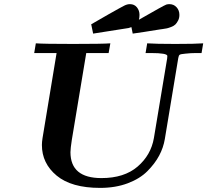

<svg xmlns="http://www.w3.org/2000/svg" viewBox="-20 -895 1000 926"><path d="M145 -639.2 152.8 -686Q190.9 -683.1 332 -683.1Q474.1 -683.1 512.2 -686L503.9 -639.2H396L326.2 -219.2Q320.3 -181.2 319.8 -161.1Q319.8 -36.1 469.2 -36.1Q579.1 -36.1 643.6 -91.6Q708 -147 722.2 -229L786.1 -612.8L787.1 -625Q787.1 -639.2 708 -639.2H682.1L689.9 -686Q731 -683.1 825.2 -683.1Q921.4 -683.1 960 -686L952.1 -639.2H925.8Q899.9 -639.2 874 -636.2Q852.1 -634.3 846.9 -631.1Q841.8 -627.9 839.8 -615.2L774.9 -224.1Q768.1 -183.1 747.6 -144.5Q727.1 -106 690.9 -69.6Q654.8 -33.2 595.9 -11Q537.1 11.2 462.9 11.2Q324.7 11.2 253.4 -47.9Q182.1 -106.9 182.1 -195.8Q182.1 -210 185.1 -229L252.9 -639.2ZM419.9 -777.8Q455.1 -797.9 503.9 -826.2Q567.9 -862.3 581.1 -868.7Q594.2 -875 606.9 -875Q627.9 -875 640.4 -859.6Q652.8 -844.2 652.8 -823.2Q652.8 -810.1 649.9 -799.8Q770 -868.7 782.2 -873Q789.1 -875 796.9 -875Q817.9 -875 831.5 -860.1Q845.2 -845.2 845.2 -823.2Q845.2 -808.1 839.1 -796.1Q833 -784.2 825.9 -777.1Q818.8 -770 805.4 -764.9Q792 -759.8 784.9 -758.3Q777.8 -756.8 764.4 -754.9Q751 -752.9 750 -752.9Q664.1 -738.8 620.1 -732.9L613.8 -764.2L600.1 -759.8L429.2 -732.9Z"/></svg>

Font: CMU Serif Extra
Style: BoldSlanted
Weight: 700
Italic angle: -9.46001°
Version: Version 0.7.0